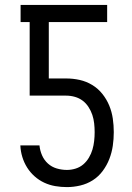

<svg xmlns="http://www.w3.org/2000/svg" viewBox="-20 -755 540 783"><path d="M253 8Q229 8 205.5 4Q182 0 160.5 -10Q139 -20 121 -36Q103 -52 90.5 -72Q78 -92 71 -115Q64 -138 63 -162H141Q143 -141 151.5 -121.5Q160 -102 175.5 -88Q191 -74 211.5 -68Q232 -62 253 -62Q271 -62 288.5 -67.5Q306 -73 319.5 -84.5Q333 -96 342.5 -112Q352 -128 357 -145Q362 -162 364 -180Q366 -198 366 -216Q366 -234 364 -252Q362 -270 356.5 -286.5Q351 -303 341 -318.5Q331 -334 317 -344.5Q303 -355 285.5 -360Q268 -365 250 -365H101V-665H64V-735H417V-665H179V-435H250Q278 -435 305 -429Q332 -423 356 -408.5Q380 -394 397.5 -372Q415 -350 425.5 -324.5Q436 -299 440 -271.5Q444 -244 444 -216Q444 -188 440 -160.5Q436 -133 426 -107Q416 -81 399 -58Q382 -35 358.5 -20Q335 -5 307.5 1.5Q280 8 253 8Z"/></svg>

Font: Huly
Style: Regular
Weight: 400
Designer: Belleve Invis
Foundry: Belleve Invis
Version: Version 33.2.5; ttfautohint (v1.8.4)